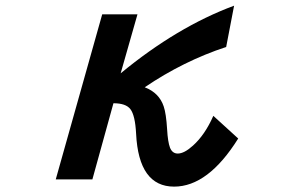

<svg xmlns="http://www.w3.org/2000/svg" viewBox="-20 -616 1040 686"><path d="M471.2 -564.9 411.1 -354Q612.3 -520 816.4 -595.7L788.1 -448.2Q635.3 -397.9 497.1 -304.2Q548.8 -284.2 564.9 -235.8Q573.7 -210 577.1 -153.8Q579.6 -108.9 587.4 -88.4Q595.7 -67.4 615.2 -67.4Q638.2 -67.4 669.4 -95.7Q712.4 -134.3 742.2 -202.1L831.1 -121.1Q723.6 50.8 602.1 50.8Q475.6 50.8 466.3 -138.2Q462.9 -204.1 445.8 -226.1Q429.7 -247.1 385.3 -247.1L310.1 24.9H179.2L345.2 -564.9Z"/></svg>

Font: BIZ UDGothic
Style: Bold
Weight: 700
Monospace: yes
Designer: TypeBank Co., Ltd.
Foundry: Morisawa Inc.
Version: Version 1.05